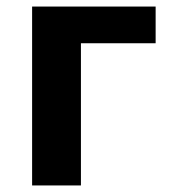

<svg xmlns="http://www.w3.org/2000/svg" viewBox="-20 -566 518 586"><path d="M455 -546V-434H227V0H78V-546Z"/></svg>

Font: Noto IKEA Latin
Style: Bold
Weight: 700
Designer: Monotype Design Team
Foundry: Monotype Imaging Inc.
Version: Version 1.0